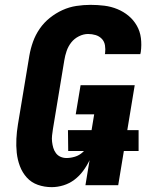

<svg xmlns="http://www.w3.org/2000/svg" viewBox="-20 -763 640 791"><path d="M193 8Q163 8 136 -1.5Q109 -11 90.5 -31.5Q72 -52 62 -78.5Q52 -105 49 -133.5Q46 -162 47.5 -191.5Q49 -221 54 -251L101 -534Q106 -563 116 -591Q126 -619 143.5 -644.5Q161 -670 185.5 -689.5Q210 -709 237.5 -721.5Q265 -734 294.5 -738.5Q324 -743 353 -743Q382 -743 410 -739.5Q438 -736 463.5 -725.5Q489 -715 509.5 -698Q530 -681 543.5 -657.5Q557 -634 560.5 -606Q564 -578 560 -549L558 -540H412L413 -544Q415 -560 412.5 -576Q410 -592 399.5 -603Q389 -614 374 -618.5Q359 -623 343 -623Q324 -623 305 -613.5Q286 -604 273.5 -588Q261 -572 254.5 -553Q248 -534 245 -515L198 -231Q196 -218 194.5 -205Q193 -192 194.5 -179Q196 -166 199.5 -154Q203 -142 210.5 -132Q218 -122 229.5 -117Q241 -112 254 -112Q271 -112 289 -117.5Q307 -123 321 -136Q335 -149 342.5 -166Q350 -183 353 -201L368 -292H292L312 -412H535L467 0H332L349 -103Q338 -80 322.5 -59Q307 -38 286.5 -22.5Q266 -7 241.5 0.5Q217 8 193 8ZM551 -141H261L260 -227H551Z"/></svg>

Font: Iosevka Aile Heavy Oblique
Style: Regular
Weight: 900
Italic angle: -9°
Designer: Belleve Invis
Foundry: Belleve Invis
Version: Version 31.1.0; ttfautohint (v1.8.4)